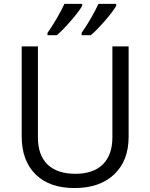

<svg xmlns="http://www.w3.org/2000/svg" viewBox="-20 -951 768 981"><path d="M637.2 -713.9V-252Q637.2 -129.9 563.5 -60.1Q489.7 9.8 360.8 9.8Q231.9 9.8 161.4 -60.5Q90.8 -130.9 90.8 -253.9V-713.9H173.8V-248Q173.8 -158.7 222.7 -110.8Q271.5 -63 366.2 -63Q456.5 -63 505.4 -111.1Q554.2 -159.2 554.2 -249V-713.9ZM222.7 -783.2Q240.2 -806.6 267.1 -852.1Q293.9 -897.5 309.1 -931.2H399.9V-920.9Q381.8 -890.1 340.1 -842.3Q298.3 -794.4 270 -771H222.7ZM397 -783.2Q420.9 -816.4 445.6 -859.6Q470.2 -902.8 482.9 -931.2H573.7V-920.9Q555.7 -890.1 513.9 -842.3Q472.2 -794.4 443.8 -771H397Z"/></svg>

Font: HunimalSansv1.5
Style: Regular
Weight: 400
Foundry: Ascender Corporation
Version: Version 1.10